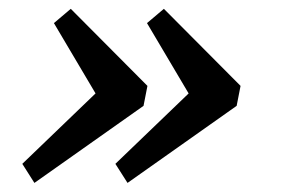

<svg xmlns="http://www.w3.org/2000/svg" viewBox="-20 -433 633 433"><path d="M240.2 -63.5 443.4 -258.8 427.7 -184.6 311.5 -380.9 349.6 -413.1 522.5 -239.3 513.7 -194.3 267.6 -20.5ZM30.3 -63.5 233.4 -258.8 217.8 -184.6 101.6 -380.9 139.6 -413.1 312.5 -239.3 303.7 -194.3 57.6 -20.5Z"/></svg>

Font: Crimson Pro SemiBold
Style: Italic
Weight: 600
Italic angle: -12°
Designer: Jacques Le Bailly
Foundry: Baron von Fonthausen
Version: Version 1.003